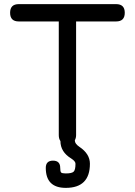

<svg xmlns="http://www.w3.org/2000/svg" viewBox="-20 -697 654 931"><path d="M349 -42Q349 -28 343 -17V-15Q343 0 365 15Q416 49 416 97Q416 214 299 214Q202 214 202 117Q202 82 237 82Q272 82 272 117Q272 135 276.5 139.5Q281 144 299 144Q328 144 337 135.5Q346 127 346 97Q346 85 326 72Q273 40 273 -13Q265 -24 265 -42V-593H71Q29 -593 29 -635Q29 -677 71 -677H543Q585 -677 585 -635Q585 -593 543 -593H349Z"/></svg>

Font: Jura
Style: Bold
Weight: 700
Designer: Daniel Johnson, Alexei Vanyashin
Foundry: Daniel Johnson
Version: Version 5.103